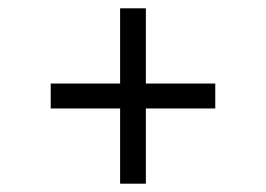

<svg xmlns="http://www.w3.org/2000/svg" viewBox="-20 -587 640 462"><path d="M269 -145V-326H102V-386H269V-567H331V-386H498V-326H331V-145Z"/></svg>

Font: Red Hat Display VF
Style: Regular
Weight: 300
Designer: Pentagram, MCKL
Foundry: Pentagram, MCKL
Version: Version 1.023